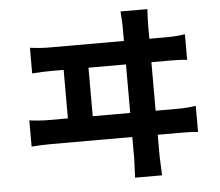

<svg xmlns="http://www.w3.org/2000/svg" viewBox="-57 -854 1113 970"><g transform="rotate(-5 500.0 -368.5)"><path d="M403 -275H593V-521H403ZM722 -275H833Q882 -275 921 -281Q923 -282 926 -282V-149Q904 -152 877 -152.5Q850 -153 833 -153H722V-42Q722 -30 726 53H589Q593 -25 593 -40V-153H180Q135 -153 82 -149V-282Q134 -275 180 -275H277V-521H216Q171 -521 117 -517V-647Q170 -640 216 -640H593V-712Q593 -723 592 -739.5Q591 -756 589 -790H725Q722 -732 722 -712V-640H810Q863 -640 903 -647V-517Q880 -520 853.5 -520.5Q827 -521 810 -521H722Z"/></g></svg>

Font: Source Han Sans CN Bold
Style: Bold
Weight: 700
Designer: Ryoko NISHIZUKA 西塚涼子 (kana & ideographs); Paul D. Hunt (Latin, Greek & Cyrillic); Wenlong ZHANG 张文龙 (bopomofo); Sandoll 
Foundry: Adobe Systems Incorporated
Version: Version 1.00;May 30, 2023;FontCreator 11.5.0.2422 32-bit